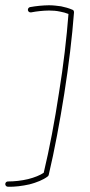

<svg xmlns="http://www.w3.org/2000/svg" viewBox="-50 -575 341 729"><path d="M-20 114C-25 114 -30 118 -30 124C-30 129 -26 134 -20 134C6 135 35 131 62 125C89 118 114 108 131 95C133 94 134 92 135 89C157 -4 177 -112 194 -219C211 -327 224 -435 231 -528C231 -533 229 -537 225 -538C211 -544 197 -548 182 -551C167 -553 152 -555 136 -555C124 -555 112 -554 100 -553C88 -552 76 -550 64 -548C59 -547 55 -542 56 -536C57 -531 62 -527 68 -528C79 -530 91 -532 102 -533C113 -534 125 -535 136 -535C150 -535 164 -534 178 -531C189 -529 200 -526 210 -522C203 -431 191 -327 174 -223C158 -117 138 -11 116 81C103 90 81 99 57 105C32 111 5 114 -20 114Z"/></svg>

Font: Mistral SingleLine OTF-SVG Regular
Style: Regular
Weight: 300
Designer: François Chastanet, Élisa Garzelli, Anais Alves, Morgane Autin
Foundry: institut supérieur des arts et du design Toulouse / isdaT
Version: Version 1.000;hotconv 1.0.117;makeotfexe 2.5.65602 DEVELOPME